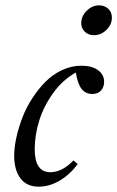

<svg xmlns="http://www.w3.org/2000/svg" viewBox="-20 -682 436 713"><path d="M328.6 -551.3Q308.1 -551.3 294.9 -564.2Q281.7 -577.1 281.7 -596.2Q281.7 -622.1 302 -642.1Q322.3 -662.1 347.7 -662.1Q368.7 -662.1 382.1 -649.4Q395.5 -636.7 395.5 -616.7Q395.5 -590.8 375.2 -571Q355 -551.3 328.6 -551.3ZM123.5 11.2Q79.1 11.2 55.9 -19.8Q32.7 -50.8 32.7 -103.5Q32.7 -134.8 40.8 -171.4Q48.8 -208 63.2 -245.4Q77.6 -282.7 100.1 -317.4Q122.6 -352.1 149.4 -378.9Q176.3 -405.8 210.9 -421.9Q245.6 -438 282.7 -438Q321.3 -438 344 -421.4Q366.7 -404.8 366.7 -378.4Q366.7 -358.9 355.2 -345.9Q343.8 -333 322.3 -333Q297.9 -333 283 -351.8Q268.1 -370.6 261.7 -412.6Q213.9 -386.7 178 -337.2Q142.1 -287.6 125.5 -233.6Q108.9 -179.7 108.9 -127.9Q108.9 -42.5 167 -42.5Q210.9 -42.5 252.9 -86.4L268.6 -72.8Q239.3 -33.2 201.2 -11Q163.1 11.2 123.5 11.2Z"/></svg>

Font: Elstob 14pt
Style: Italic
Weight: 400
Italic angle: -20°
Designer: Peter S. Baker
Version: Version 1.015